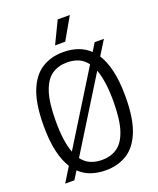

<svg xmlns="http://www.w3.org/2000/svg" viewBox="-171 -1047 953 1159"><g transform="rotate(-20 306.0 -468.0)"><path d="M105.5 1H46.5L104 -92.5Q75 -138 59.2 -206.5Q43.5 -275 43.5 -370Q43.5 -508 76 -591.2Q108.5 -674.5 167.5 -712Q226.5 -749.5 306 -749.5Q356 -749.5 398.5 -735Q441 -720.5 474 -689L505.5 -740.5H565L507.5 -648Q537 -602.5 552.8 -533.8Q568.5 -465 568.5 -370Q568.5 -232 536 -148.8Q503.5 -65.5 444.5 -28Q385.5 9.5 306 9.5Q255.5 9.5 213 -5Q170.5 -19.5 138 -51ZM122 -372.5Q122 -304.5 129.2 -253.8Q136.5 -203 150.5 -167L434 -624.5Q410 -656.5 377.8 -669.8Q345.5 -683 306 -683Q250 -683 208.8 -655Q167.5 -627 144.8 -559.2Q122 -491.5 122 -372.5ZM306 -57Q362 -57 403.2 -85Q444.5 -113 467.2 -180.8Q490 -248.5 490 -367.5Q490 -435.5 482.5 -486.2Q475 -537 461.5 -573.5L177.5 -115.5Q201.5 -84 234 -70.5Q266.5 -57 306 -57ZM274.5 -804 343 -946H421L339.5 -804Z"/></g></svg>

Font: Encode Sans Cnd
Style: Regular
Weight: 400
Width: 3
Designer: Multiple Designers
Foundry: Impallari Type
Version: Version 3.002; ttfautohint (v1.8.3) -l 8 -r 50 -G 200 -x 14 